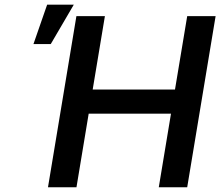

<svg xmlns="http://www.w3.org/2000/svg" viewBox="-20 -796 936 816"><path d="M183.9 0H305L356.9 -312.9H706.7L654.8 0H775.6L896.3 -727.3H775.6L723.7 -415.5H373.9L425.8 -727.3H304.7ZM122.2 -608.7H195.7L293.7 -776.3H180.4Z"/></svg>

Font: Magic Ui Pro Semi Bold
Style: Italic
Weight: 600
Italic angle: -9.39999°
Designer: Stefan Endress, Andreas Faust
Version: Version 1.000;FEAKit 1.0